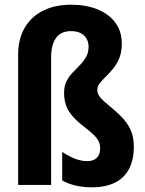

<svg xmlns="http://www.w3.org/2000/svg" viewBox="-20 -785 615 815"><path d="M497 -600Q497 -564 486.5 -538.5Q476 -513 460.5 -494Q445 -475 430 -460.5Q415 -446 404 -432.5Q393 -419 393 -403Q393 -391 400 -379.5Q407 -368 421.5 -355Q436 -342 459 -323Q488 -299 507.5 -276Q527 -253 537.5 -226Q548 -199 548 -162Q548 -106 527.5 -67.5Q507 -29 467.5 -9.5Q428 10 370 10Q334 10 302.5 3Q271 -4 244 -19V-140Q259 -130 277.5 -120.5Q296 -111 314 -106Q332 -101 349 -101Q377 -101 391 -115Q405 -129 405 -154Q405 -171 399.5 -183.5Q394 -196 379.5 -211Q365 -226 337 -247Q303 -273 284 -296.5Q265 -320 258.5 -343.5Q252 -367 252 -390Q252 -420 262.5 -440.5Q273 -461 288.5 -477Q304 -493 319.5 -509Q335 -525 345.5 -543.5Q356 -562 356 -586Q356 -616 336.5 -634.5Q317 -653 281 -653Q254 -653 235.5 -641Q217 -629 207 -604Q197 -579 197 -542V0H57V-552Q57 -620 85 -667.5Q113 -715 163.5 -740Q214 -765 282 -765Q345 -765 393.5 -745.5Q442 -726 469.5 -689Q497 -652 497 -600Z"/></svg>

Font: Noto Sans Display Condensed
Style: Bold
Weight: 700
Width: 3
Designer: Monotype Design Team
Foundry: Monotype Imaging Inc.
Version: Version 2.003